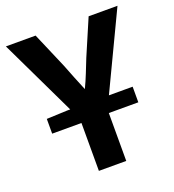

<svg xmlns="http://www.w3.org/2000/svg" viewBox="-126 -749 765 844"><g transform="rotate(-20 257.0 -327.0)"><path d="M-4 -654 167 -297H153L56 -293V-224H193V0H321V-224H459V-297H348L518 -654H383L311 -486C294 -444 278 -400 258 -359C240 -402 224 -442 207 -486L135 -654Z"/></g></svg>

Font: Source Sans Pro SemBd
Style: Regular
Weight: 700
Designer: Paul D. Hunt
Foundry: Adobe Systems Incorporated
Version: Version 2.020;PS 2.0;hotconv 1.0.86;makeotf.lib2.5.63406